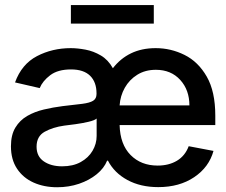

<svg xmlns="http://www.w3.org/2000/svg" viewBox="-20 -748 917 779"><path d="M211.9 11.7Q158.7 11.7 116.2 -7.3Q73.7 -26.4 49.1 -63.5Q24.4 -100.6 24.4 -154.3Q24.4 -200.7 42.5 -230.5Q60.5 -260.3 90.6 -277.6Q120.6 -294.9 158 -303.7Q195.3 -312.5 233.9 -317.4Q283.2 -322.8 313.5 -326.7Q343.8 -330.6 357.7 -339.1Q371.6 -347.7 371.6 -366.7V-369.1Q371.6 -415 345.5 -440.7Q319.3 -466.3 268.1 -466.3Q214.8 -466.3 183.8 -442.9Q152.8 -419.4 141.1 -390.6L41 -413.6Q67.9 -487.8 130.1 -520.3Q192.4 -552.7 267.1 -552.7Q294.4 -552.7 326.9 -546.6Q359.4 -540.5 389.2 -522.9Q418.9 -505.4 438 -471.2Q468.3 -510.7 511.7 -531.7Q555.2 -552.7 611.8 -552.7Q673.3 -552.7 728.8 -525.1Q784.2 -497.6 818.8 -437.3Q853.5 -377 853.5 -278.8V-240.7H465.3Q467.3 -162.1 509.8 -119.1Q552.2 -76.2 619.6 -76.2Q665 -76.2 698 -95.9Q731 -115.7 745.6 -154.8L846.2 -135.7Q828.1 -69.8 768.1 -29.3Q708 11.2 622.1 11.2Q550.3 11.2 497.1 -17.6Q443.8 -46.4 418 -96.2H414.6Q402.3 -65.4 372.3 -41Q342.3 -16.6 300.8 -2.4Q259.3 11.7 211.9 11.7ZM612.3 -464.8Q569.3 -464.8 537.1 -444.8Q504.9 -424.8 486.3 -391.8Q467.8 -358.9 465.3 -320.3H748.5Q748.5 -382.8 711.2 -423.8Q673.8 -464.8 612.3 -464.8ZM231.9 -73.2Q276.4 -73.2 307.6 -90.6Q338.9 -107.9 355.5 -136.2Q372.1 -164.6 372.1 -196.3V-267.1Q364.3 -259.8 339.4 -253.9Q314.5 -248 286.1 -244.1Q257.8 -240.2 240.7 -238.3Q194.8 -231.9 161.6 -213.6Q128.4 -195.3 128.4 -152.8Q128.4 -113.3 157.7 -93.3Q187 -73.2 231.9 -73.2ZM604 -727.5V-652.3H267.6V-727.5Z"/></svg>

Font: Inter Tight Medium
Style: Regular
Weight: 500
Designer: Rasmus Andersson
Foundry: rsms
Version: Version 3.004; ttfautohint (v1.8.4.7-5d5b)